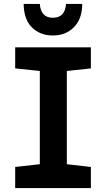

<svg xmlns="http://www.w3.org/2000/svg" viewBox="-20 -954 540 974"><path d="M397 -934H315Q310 -864 248 -864Q187 -864 182 -934H100Q101 -855 142.5 -814.5Q184 -774 248 -774Q314 -774 355.5 -816.5Q397 -859 397 -934ZM441 0V-107L319 -121V-594L441 -607V-714H57V-607L182 -594V-121L57 -107V0Z"/></svg>

Font: Noto Sans Mono UI Condensed ExtraBold
Style: Regular
Weight: 800
Width: 3
Designer: Monotype Design team
Foundry: Monotype Imaging Inc.
Version: 1.000